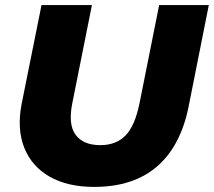

<svg xmlns="http://www.w3.org/2000/svg" viewBox="-20 -720 840 754"><path d="M350 14Q245 14 174.5 -26.5Q104 -67 75 -140.5Q46 -214 65 -312L143 -700H341L264 -315Q247 -231 277 -190.5Q307 -150 374 -150Q436 -150 473 -188Q510 -226 528 -315L605 -700H800L721 -303Q690 -147 597 -66.5Q504 14 350 14Z"/></svg>

Font: Montserrat Thin ExtraBold
Style: Italic
Weight: 800
Italic angle: -11.3°
Version: Version 9.000